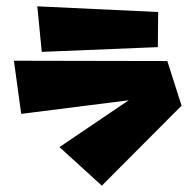

<svg xmlns="http://www.w3.org/2000/svg" viewBox="-20 -565 619 607"><path d="M24 -373 47 -205 387 -248 168 -100 302 22 554 -231 509 -372ZM98 -545 112 -401 479 -416 480 -527Z"/></svg>

Font: Super Mario
Style: Regular
Weight: 400
Version: Version 1.0